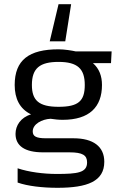

<svg xmlns="http://www.w3.org/2000/svg" viewBox="-20 -719 587 915"><path d="M319 -699H259L217 -522H291ZM395 55C395 104 350 110 250 110C188 110 117 101 64 83V151C112 168 183 176 254 176C397 176 477 145 477 52C477 -21 424 -60 330 -60H199C151 -60 136 -70 136 -93C136 -128 180 -151 221 -153C243 -150 257 -148 279 -148C406 -148 466 -209 466 -314C466 -356 453 -392 423 -418H509L512 -474H341C323 -478 288 -484 259 -484C118 -484 50 -433 50 -314C50 -249 74 -200 128 -174C78 -159 54 -120 54 -81C54 -24 98 7 185 7H311C374 7 395 21 395 55ZM259 -210C166 -210 132 -240 132 -314C132 -394 170 -424 259 -424C350 -424 384 -391 384 -314C384 -237 353 -210 259 -210Z"/></svg>

Font: Kanit Light
Style: Regular
Weight: 300
Designer: Katatrad Team
Foundry: CadsonDemak
Version: Version 1.000;PS 001.000;hotconv 1.0.88;makeotf.lib2.5.64775